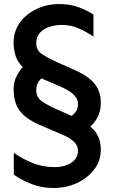

<svg xmlns="http://www.w3.org/2000/svg" viewBox="-20 -685 561 944"><path d="M385.7 -32.2 289.1 -95.7Q320.3 -103.5 341.8 -123Q363.3 -142.6 363.3 -172.9Q363.3 -195.3 349.6 -211.4Q335.9 -227.5 316.4 -239.3Q296.9 -251 276.4 -259.8L171.9 -304.7Q123 -326.2 95.7 -351.6Q68.4 -377 57.6 -407.7Q46.9 -438.5 46.9 -475.6Q46.9 -531.2 77.6 -573.7Q108.4 -616.2 159.7 -640.6Q210.9 -665 269.5 -665Q327.1 -665 368.7 -648.9Q410.2 -632.8 439.5 -613.3V-504.9Q409.2 -526.4 369.6 -544.4Q330.1 -562.5 282.2 -562.5Q254.9 -562.5 225.6 -553.7Q196.3 -544.9 177.2 -524.9Q158.2 -504.9 158.2 -473.6Q158.2 -437.5 186.5 -418.9Q214.8 -400.4 254.9 -381.8L340.8 -343.8Q409.2 -314.5 442.4 -276.4Q475.6 -238.3 475.6 -179.7Q475.6 -130.9 451.2 -94.2Q426.8 -57.6 385.7 -32.2ZM241.2 239.3Q184.6 239.3 134.8 219.7Q85 200.2 47.9 173.8V66.4Q87.9 94.7 138.2 115.7Q188.5 136.7 250 136.7Q295.9 136.7 329.6 115.7Q363.3 94.7 363.3 55.7Q363.3 34.2 349.6 18.6Q335.9 2.9 316.4 -8.3Q296.9 -19.5 276.4 -27.3L171.9 -72.3Q123 -93.8 95.7 -119.6Q68.4 -145.5 57.6 -176.8Q46.9 -208 46.9 -245.1Q46.9 -276.4 57.6 -301.8Q68.4 -327.1 86.4 -348.6Q104.5 -370.1 127.9 -384.8L222.7 -323.2Q195.3 -313.5 176.8 -293Q158.2 -272.5 158.2 -242.2Q158.2 -206.1 186.5 -186.5Q214.8 -167 254.9 -149.4L340.8 -111.3Q409.2 -82 442.4 -44.9Q475.6 -7.8 475.6 50.8Q475.6 105.5 443.4 147.9Q411.1 190.4 358.4 214.8Q305.7 239.3 241.2 239.3Z"/></svg>

Font: Sen Medium
Style: Regular
Weight: 500
Designer: Kosal Sen, Philatype
Foundry: Philatype
Version: Version 2.000;gftools[0.9.31]